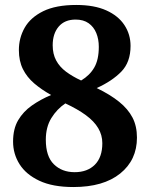

<svg xmlns="http://www.w3.org/2000/svg" viewBox="-20 -744 605 774"><path d="M275.9 10Q192.2 10 138.5 -15.4Q84.8 -40.7 58.7 -82.2Q32.7 -123.7 32.7 -173.2Q32.7 -224.6 53.2 -259.4Q73.7 -294.2 108.4 -318.6Q143.1 -343 186.1 -361.1Q147.5 -382.5 118 -407.7Q88.5 -432.9 72.3 -465.6Q56.1 -498.4 56.1 -542.1Q56.1 -591 79.5 -632.3Q103 -673.6 154.1 -698.8Q205.3 -724 287.4 -724Q360.2 -724 408.6 -702.1Q457 -680.3 481.6 -642.8Q506.3 -605.4 506.3 -558.9Q506.3 -493.5 469.2 -455.4Q432.1 -417.2 369.9 -389Q424.6 -362.5 460.3 -333.6Q496.1 -304.7 514.1 -270.2Q532.1 -235.6 532.1 -189.3Q532.1 -98.9 464.5 -44.5Q396.9 10 275.9 10ZM280.9 -49.9Q332.3 -49.9 362.4 -80Q392.5 -110.1 392.5 -166.7Q392.5 -199.5 375.9 -227.4Q359.3 -255.4 326.3 -279.6Q293.3 -303.9 243.4 -327.2Q209.1 -304 186.9 -267.8Q164.7 -231.6 164.7 -180.8Q164.7 -113.6 197.1 -81.8Q229.6 -49.9 280.9 -49.9ZM307 -419.5Q341.6 -440 359.9 -471.6Q378.3 -503.2 378.3 -555.2Q378.3 -586 368.1 -610.9Q357.9 -635.8 337.1 -650.5Q316.4 -665.1 284.8 -665.1Q240.7 -665.1 216.6 -636.8Q192.4 -608.4 192.4 -561.6Q192.4 -526.2 206.4 -500.3Q220.3 -474.4 246.1 -455.1Q271.9 -435.9 307 -419.5Z"/></svg>

Font: Noto Serif Sinhala
Style: Regular
Weight: 400
Designer: Jelle Bosma - Monotype Design Team
Foundry: Monotype Imaging Inc.
Version: Version 2.006